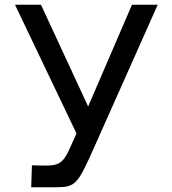

<svg xmlns="http://www.w3.org/2000/svg" viewBox="-20 -772 721 806"><path d="M111 14H217C298 14 307 0 376 -155L642 -752H534L350 -325L152 -752H43L301 -212L272 -147C244 -84 223 -76 162 -77L114 -78Z"/></svg>

Font: Hibana 45 SubMedium
Style: Regular
Weight: 500
Width: 6
Designer: pygmalion
Foundry: ybstudio
Version: Version 2021.007;FEAKit 1.0